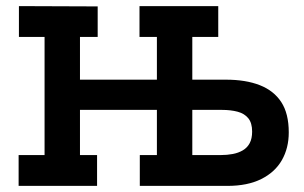

<svg xmlns="http://www.w3.org/2000/svg" viewBox="-20 -609 995 629"><path d="M41 0V-101H126V-488H42V-589L300 -588V-488H242V-348H494V-488H437V-589H695V-488H610V-348H720Q785 -348 831 -330Q877 -312 901.5 -274.5Q926 -237 926 -175Q926 -124 903.5 -84.5Q881 -45 836 -22.5Q791 0 725 0H438V-101H494V-249H242V-101H298V0ZM610 -101H703Q724 -101 742.5 -104.5Q761 -108 775.5 -116.5Q790 -125 798 -140Q806 -155 806 -178Q806 -206 793.5 -221.5Q781 -237 758.5 -243Q736 -249 707 -249H610Z"/></svg>

Font: Podkova
Style: Bold
Weight: 700
Designer: Ilya Yudin
Foundry: Cyreal (www.cyreal.org)
Version: Version 2.102; ttfautohint (v1.8.1.43-b0c9)